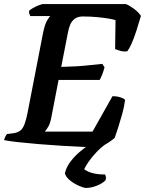

<svg xmlns="http://www.w3.org/2000/svg" viewBox="-30 -724 713 944"><path d="M453 0Q423 0 375 -2Q327 -4 271 -7.5Q215 -11 160 -15.5Q105 -20 60 -25Q15 -30 -10 -35Q-8 -44 -3.5 -53Q1 -62 5 -65L36 -69Q58 -72 70.5 -82.5Q83 -93 91 -114.5Q99 -136 106 -172L182 -564Q191 -606 202 -624Q213 -642 217 -645H119Q117 -649 114.5 -655.5Q112 -662 113 -671Q120 -678 134 -685.5Q148 -693 162 -698.5Q176 -704 181 -704H589Q607 -697 629 -680.5Q651 -664 663 -646Q652 -608 640.5 -572.5Q629 -537 617.5 -511Q606 -485 596 -472Q580 -469 562 -474Q544 -479 536 -483L538 -625Q526 -629 502 -633Q478 -637 446 -640Q414 -643 377 -643Q353 -643 338 -632Q323 -621 315.5 -603.5Q308 -586 304 -564L271 -395Q312 -396 345.5 -398Q379 -400 410.5 -403.5Q442 -407 473 -410L484 -393Q478 -371 471.5 -355Q465 -339 460 -331H258L222 -145Q217 -118 207.5 -101.5Q198 -85 190 -77H425L523 -251Q546 -251 563.5 -245Q581 -239 585 -233Q581 -200 571 -164Q561 -128 551 -97Q541 -66 534 -46Q525 -38 509 -27Q493 -16 477.5 -8Q462 0 453 0ZM393 200Q382 200 359 190Q336 180 315.5 164Q295 148 289 129Q295 100 314 74Q333 48 358.5 25.5Q384 3 412 -14L492 -17Q466 1 444 24.5Q422 48 406.5 70Q391 92 384 108Q399 120 425 127Q451 134 487 134Q489 138 490.5 145Q492 152 489 162Q474 178 446 189Q418 200 393 200Z"/></svg>

Font: Texturina 12pt
Style: Bold Italic
Weight: 700
Italic angle: -11°
Designer: Guillermo Torres Carreño
Foundry: Omnibus-Type
Version: Version 1.002